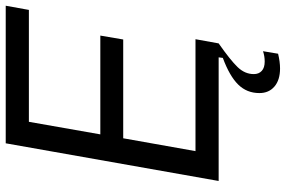

<svg xmlns="http://www.w3.org/2000/svg" viewBox="-188 -616 1023 688"><g transform="rotate(-90 324.0 -271.5)"><path d="M513 0H20L155 -763H648L633 -680H232L187 -424H541L527 -342H173L127 -83H528ZM335 146Q335 101 365.5 70Q396 39 461 15L463 0H513Q453 42 428 68Q403 94 403 126Q403 144 414.5 154.5Q426 165 448 165Q467 165 485 159L476 213Q447 220 423 220Q382 220 358.5 200Q335 180 335 146Z"/></g></svg>

Font: Open Sauce Sans
Style: Italic
Weight: 400
Italic angle: -10°
Designer: Alfredo Marco Pradil
Foundry: Creative Sauce Fz LLC
Version: Version 1.477